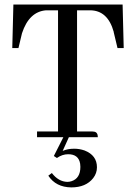

<svg xmlns="http://www.w3.org/2000/svg" viewBox="-20 -606 608 848"><path d="M217.8 83 259.8 0H143.6V-25.4H236.3V-560.5H183.6C133.5 -556.6 98 -522.8 77.1 -459L61.5 -393.6H34.2L39.1 -585.9H521.5L526.4 -393.6H499L483.4 -459C482.7 -460.3 482.4 -462.2 482.4 -464.8C464.8 -528.6 429.7 -560.5 377 -560.5H320.3V-25.4H386.7C390 -25.4 393.2 -25.1 396.5 -24.4C406.9 -22.5 412.1 -14.3 412.1 0H284.2L256.8 60.5C271.8 54 288.7 50.8 307.6 50.8C323.2 50.8 338.5 53.4 353.5 58.6C390 72.9 408.2 97.7 408.2 132.8C408.2 150.4 402.7 166.3 391.6 180.7C370.1 208 337.9 221.7 294.9 221.7C249.3 221 215.5 203.8 193.4 169.9L209 158.2C228.5 183.6 251.3 196.6 277.3 197.3C283.2 197.3 289.4 196.3 295.9 194.3C321.9 185.9 335 164.7 335 130.9C335 126.3 334.6 121.7 334 117.2C329.4 89.2 311.8 75.2 281.2 75.2C263.7 75.2 247.1 80.7 231.4 91.8Z"/></svg>

Font: Abhaya Libre
Style: Regular
Weight: 400
Designer: Pushpananda Ekanayake, Sol Matas, Pathum Egodawatta
Foundry: Mooniak
Version: Version 1.041; ; ttfautohint (v1.5)